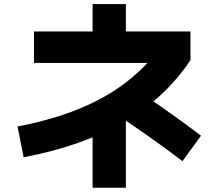

<svg xmlns="http://www.w3.org/2000/svg" viewBox="-20 -827 1040 914"><path d="M937 -181 848.7 -60Q775 -115.8 700.4 -168.8Q625.8 -221.7 549.5 -272.5L637.8 -393.5Q714.2 -342.7 788.7 -289.7Q863.3 -236.8 937 -181ZM579.2 -617.7H420.8V-807.5H579.2ZM579.2 66.7H420.8V-275.5H579.2ZM886.7 -540.5Q763.5 -357.5 567.5 -244.6Q371.5 -131.7 92.5 -78.2L63.5 -224.8Q278.2 -265.7 434.3 -344.2Q590.5 -422.7 696.7 -544L726.7 -527.3H141.8V-677.3H886.7Z"/></svg>

Font: Murecho Thin
Style: Regular
Weight: 100
Designer: Neil Summerour
Foundry: Positype
Version: Version 1.010